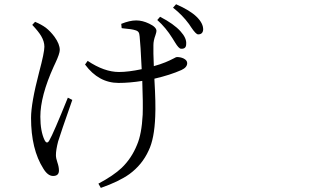

<svg xmlns="http://www.w3.org/2000/svg" viewBox="-20 -832 1540 927"><path d="M466.8 75.2 455.1 54.7Q528.3 15.6 567.4 -21.5Q615.2 -67.4 641.6 -132.8Q664.1 -184.6 668.9 -278.3Q670.9 -333 667 -437.5Q667 -440.4 667 -441.4Q605.5 -431.6 552.7 -431.6Q456.1 -431.6 390.6 -520.5L403.3 -538.1Q483.4 -484.4 554.7 -484.4Q599.6 -484.4 664.1 -498Q658.2 -622.1 654.3 -655.3Q653.3 -670.9 648.4 -677.2Q643.6 -683.6 631.8 -686.5Q618.2 -691.4 573.2 -695.3Q569.3 -696.3 567.4 -696.3L565.4 -716.8Q606.4 -733.4 637.7 -733.4Q668 -733.4 700.2 -717.8Q735.4 -701.2 735.4 -682.6Q735.4 -676.8 730.5 -662.1Q720.7 -635.7 720.7 -614.3Q719.7 -582 722.7 -512.7Q752 -520.5 778.3 -531.2Q797.9 -539.1 818.4 -549.8Q830.1 -556.6 834 -556.6Q851.6 -556.6 866.2 -549.8Q883.8 -541 883.8 -527.3Q883.8 -506.8 856.4 -494.1Q801.8 -469.7 725.6 -452.1Q725.6 -450.2 725.6 -446.3Q732.4 -332 729.5 -270.5Q725.6 -162.1 697.3 -104.5Q666 -36.1 604.5 8.8Q553.7 44.9 466.8 75.2ZM236.3 17.6Q210.9 17.6 189.5 -17.6Q129.9 -111.3 129.9 -262.7Q129.9 -334 168.9 -483.4Q194.3 -578.1 194.3 -606.4Q194.3 -631.8 178.7 -658.2Q166 -679.7 135.7 -711.9L149.4 -726.6Q179.7 -713.9 201.2 -698.2Q223.6 -680.7 243.2 -654.3Q268.6 -619.1 268.6 -590.8Q268.6 -573.2 247.1 -527.3Q242.2 -516.6 239.3 -510.7Q174.8 -368.2 174.8 -268.6Q174.8 -198.2 195.3 -155.3Q207 -132.8 218.8 -155.3Q237.3 -186.5 307.6 -360.4L329.1 -349.6Q272.5 -188.5 260.7 -149.4Q250 -108.4 250 -83Q250 -68.4 256.8 -48.8Q264.6 -26.4 264.6 -8.8Q264.6 17.6 236.3 17.6ZM853.5 -596.7Q842.8 -597.7 825.2 -627Q817.4 -640.6 812.5 -647.5Q780.3 -699.2 739.3 -735.4L752.9 -751Q819.3 -716.8 851.6 -680.7Q881.8 -647.5 878.9 -619.1Q878.9 -594.7 853.5 -596.7ZM936.5 -666Q925.8 -666 902.3 -701.2Q896.5 -710.9 892.6 -715.8Q860.4 -759.8 815.4 -794.9L830.1 -811.5Q897.5 -782.2 929.7 -750.5Q961.9 -718.8 960.9 -688.5Q959 -666 936.5 -666Z"/></svg>

Font: Bpmf Zihi Box R
Style: R
Weight: 400
Foundry: But Ko
Version: Version 1.320